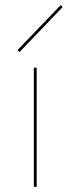

<svg xmlns="http://www.w3.org/2000/svg" viewBox="-20 -718 271 738"><path d="M47 -525 213 -698 221 -691 55 -518ZM110 -458H121V0H110Z"/></svg>

Font: Ysabeau SC Hairline
Style: Regular
Weight: 100
Designer: Christian Thalmann (Catharsis Fonts)
Version: Version 0.003